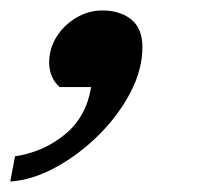

<svg xmlns="http://www.w3.org/2000/svg" viewBox="-75 -175 416 371"><path d="M200.2 -84Q200.2 -40.5 176.8 4.2Q153.3 48.8 115 86.7Q76.7 124.5 32 148.7Q-12.7 172.9 -55.2 175.8L-45.9 127Q9.3 118.7 50.5 84.7Q91.8 50.8 101.1 -6.8H40Q20 -25.4 20 -54.2Q20 -81.1 34.4 -104Q48.8 -127 72.5 -140.9Q96.2 -154.8 123 -154.8Q156.7 -154.8 178.5 -137.5Q200.2 -120.1 200.2 -84Z"/></svg>

Font: Charis
Style: Bold Italic
Weight: 700
Italic angle: -11°
Designer: Walt Agee, Miriam Martin, Annie Olsen, Victor Gaultney, Lorna Priest, Alan Ward, Bob Hallissy, Martin Hosken, Sharon Cor
Foundry: SIL Global
Version: Version 7.000